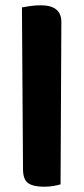

<svg xmlns="http://www.w3.org/2000/svg" viewBox="-20 -697 316 726"><path d="M146 9Q106 9 86.5 -4.5Q67 -18 67 -58L63 -669Q74 -671 93.5 -674Q113 -677 134 -677Q212 -677 212 -614L209 0Q200 3 183.5 6Q167 9 146 9Z"/></svg>

Font: Baloo Bhaijaan 2
Style: Bold
Weight: 700
Designer: Sanskriti Dholi, Noopur Datye and Ek Type
Foundry: Ek Type
Version: Version 1.701